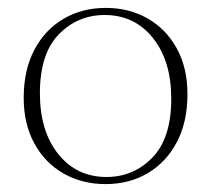

<svg xmlns="http://www.w3.org/2000/svg" viewBox="-20 -456 534 486"><path d="M247 10Q188 10 141 -16.8Q94 -43.5 67 -92.8Q40 -142 40 -208.5Q40 -278.5 66.8 -329.5Q93.5 -380.5 140.5 -408.2Q187.5 -436 247.5 -436Q307 -436 353.8 -409.2Q400.5 -382.5 427.5 -333.5Q454.5 -284.5 454.5 -217.5Q454.5 -147.5 427.8 -96.5Q401 -45.5 354.2 -17.8Q307.5 10 247 10ZM249.5 -8Q318 -8 365.8 -57.2Q413.5 -106.5 413.5 -206Q413.5 -302 367 -360Q320.5 -418 245 -418Q176.5 -418 128.8 -369Q81 -320 81 -220Q81 -124 127.5 -66Q174 -8 249.5 -8Z"/></svg>

Font: Newsreader Text ExtraLight
Style: Regular
Weight: 275
Designer: Hugues Gentile
Foundry: Production Type
Version: Version 1.001